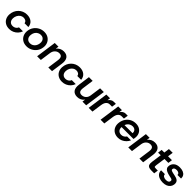

<svg xmlns="http://www.w3.org/2000/svg" viewBox="543 -2485 4356 4356"><g transform="rotate(45 2721.0 -307.0)"><path d="M251 12Q179 12 126.5 -18Q74 -48 46.5 -101.5Q19 -155 22 -224Q25 -284 47.5 -335.5Q70 -387 109 -426Q148 -465 199.5 -486.5Q251 -508 311 -508Q405 -508 464 -460.5Q523 -413 530 -328H407Q402 -365 374 -384.5Q346 -404 304 -404Q259 -404 223 -379Q187 -354 165.5 -312.5Q144 -271 142 -223Q140 -184 153.5 -154Q167 -124 193.5 -107.5Q220 -91 257 -91Q285 -91 310.5 -100.5Q336 -110 355.5 -128.5Q375 -147 384 -173H512Q493 -117 454 -75.5Q415 -34 363 -11Q311 12 251 12Z M808 12Q729 12 673 -24Q617 -60 591 -121.5Q565 -183 576 -258Q587 -332 628 -388Q669 -444 731 -476Q793 -508 864 -508Q942 -508 998.5 -472Q1055 -436 1081.5 -374.5Q1108 -313 1096 -238Q1086 -165 1044.5 -108.5Q1003 -52 941.5 -20Q880 12 808 12ZM814 -92Q855 -92 889 -110.5Q923 -129 946.5 -164Q970 -199 977 -248Q984 -295 971 -330Q958 -365 929.5 -384.5Q901 -404 858 -404Q820 -404 785 -386Q750 -368 726 -333.5Q702 -299 695 -247Q688 -201 701.5 -166Q715 -131 744 -111.5Q773 -92 814 -92Z M1498 0 1536 -273Q1545 -340 1524 -373Q1503 -406 1447 -406Q1392 -406 1349.5 -367.5Q1307 -329 1295 -261L1258 0H1139L1209 -496H1328L1317 -421Q1347 -462 1391.5 -485Q1436 -508 1491 -508Q1585 -508 1628.5 -449Q1672 -390 1656 -279L1617 0Z M1944 12Q1872 12 1819.5 -18Q1767 -48 1739.5 -101.5Q1712 -155 1715 -224Q1718 -284 1740.5 -335.5Q1763 -387 1802 -426Q1841 -465 1892.5 -486.5Q1944 -508 2004 -508Q2098 -508 2157 -460.5Q2216 -413 2223 -328H2100Q2095 -365 2067 -384.5Q2039 -404 1997 -404Q1952 -404 1916 -379Q1880 -354 1858.5 -312.5Q1837 -271 1835 -223Q1833 -184 1846.5 -154Q1860 -124 1886.5 -107.5Q1913 -91 1950 -91Q1978 -91 2003.5 -100.5Q2029 -110 2048.5 -128.5Q2068 -147 2077 -173H2205Q2186 -117 2147 -75.5Q2108 -34 2056 -11Q2004 12 1944 12Z M2433 12Q2339 12 2295 -47Q2251 -106 2267 -217L2305 -496H2425L2387 -223Q2378 -156 2399 -123Q2420 -90 2475 -90Q2511 -90 2543 -106Q2575 -122 2597.5 -153.5Q2620 -185 2626 -228L2664 -496H2783L2713 0H2594L2604 -74Q2576 -34 2531 -11Q2486 12 2433 12Z M2794 0 2864 -496H2983L2973 -423Q2997 -459 3029 -479.5Q3061 -500 3100 -500H3166L3150 -393H3077Q3027 -393 2992.5 -354.5Q2958 -316 2947 -236L2914 0Z M3175 0 3245 -496H3364L3354 -423Q3378 -459 3410 -479.5Q3442 -500 3481 -500H3547L3531 -393H3458Q3408 -393 3373.5 -354.5Q3339 -316 3328 -236L3295 0Z M3740 12Q3664 12 3610 -22Q3556 -56 3531 -115.5Q3506 -175 3517 -251Q3528 -327 3567.5 -385Q3607 -443 3667.5 -475.5Q3728 -508 3804 -508Q3879 -508 3930.5 -475Q3982 -442 4005.5 -386Q4029 -330 4019 -261Q4018 -253 4016 -242Q4014 -231 4012 -219H3599L3610 -297H3904Q3908 -349 3878.5 -379.5Q3849 -410 3798 -410Q3760 -410 3725.5 -392.5Q3691 -375 3667.5 -342Q3644 -309 3636 -260L3631 -232Q3624 -187 3637.5 -154Q3651 -121 3679.5 -104Q3708 -87 3744 -87Q3786 -87 3818 -106.5Q3850 -126 3869 -157H3994Q3974 -110 3936 -71.5Q3898 -33 3848 -10.5Q3798 12 3740 12Z M4422 0 4460 -273Q4469 -340 4448 -373Q4427 -406 4371 -406Q4316 -406 4273.5 -367.5Q4231 -329 4219 -261L4182 0H4063L4133 -496H4252L4241 -421Q4271 -462 4315.5 -485Q4360 -508 4415 -508Q4509 -508 4552.5 -449Q4596 -390 4580 -279L4541 0Z M4804 0Q4756 0 4724.5 -12Q4693 -24 4680.5 -56.5Q4668 -89 4676 -150L4710 -395H4625L4639 -496H4724L4742 -626H4863L4844 -496H4969L4955 -395H4830L4797 -161Q4794 -134 4796.5 -121.5Q4799 -109 4812.5 -105.5Q4826 -102 4852 -102H4909L4895 0Z M5178 12Q5114 12 5063 -8.5Q5012 -29 4984 -67.5Q4956 -106 4957 -159H5080Q5081 -118 5113.5 -99.5Q5146 -81 5188 -81Q5235 -81 5257.5 -96.5Q5280 -112 5283 -137Q5287 -160 5277 -171.5Q5267 -183 5250.5 -188Q5234 -193 5218 -196Q5200 -200 5177.5 -205Q5155 -210 5141 -214Q5102 -225 5069.5 -241.5Q5037 -258 5020.5 -287Q5004 -316 5011 -361Q5021 -424 5071.5 -466Q5122 -508 5212 -508Q5275 -508 5320 -489.5Q5365 -471 5388.5 -435Q5412 -399 5410 -347H5294Q5296 -380 5269.5 -397.5Q5243 -415 5208 -415Q5166 -415 5144 -401.5Q5122 -388 5119 -363Q5115 -340 5131.5 -329Q5148 -318 5178 -311Q5189 -308 5204.5 -304.5Q5220 -301 5235.5 -298Q5251 -295 5259 -293Q5287 -287 5313.5 -278Q5340 -269 5360.5 -253Q5381 -237 5391 -210.5Q5401 -184 5396 -144Q5390 -99 5363.5 -63.5Q5337 -28 5290.5 -8Q5244 12 5178 12Z"/></g></svg>

Font: Host Grotesk Light SemiBold
Style: Italic
Weight: 600
Italic angle: -8°
Version: Version 1.003